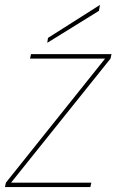

<svg xmlns="http://www.w3.org/2000/svg" viewBox="-38 -760 473 780"><path d="M415 -540 411 -522 7 -18H333L329 0H-18L-14 -18L389 -522H84L88 -540ZM157 -606 368 -740 364 -716 154 -586Z"/></svg>

Font: Poppins Variable
Style: Italic
Weight: 100
Italic angle: -10°
Designer: Jonny Pinhorn
Foundry: Indian Type Foundry
Version: Version 6.000